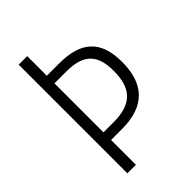

<svg xmlns="http://www.w3.org/2000/svg" viewBox="-212 -803 892 892"><g transform="rotate(-45 234.0 -357.0)"><path d="M432 -383C432 -522 365 -585 221 -585H139V-714H83V0H139V-163H212C364 -163 432 -243 432 -383ZM206 -213H139V-535H217C328 -535 375 -490 375 -381C375 -265 323 -213 206 -213Z"/></g></svg>

Font: Noto Sans Thai Looped Condensed Light
Style: Regular
Weight: 300
Width: 3
Designer: Sasikarn Vongin, Ben Mitchell
Foundry: The Fontpad Ltd
Version: Version 1.001